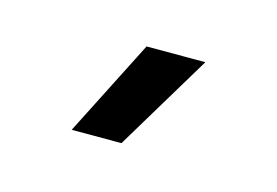

<svg xmlns="http://www.w3.org/2000/svg" viewBox="-36 -744 355 246"><g transform="rotate(15 141.5 -621.0)"><path d="M136 -557H70L135 -685H213Z"/></g></svg>

Font: Akshar Light Light
Style: Regular
Weight: 300
Version: Version 1.100